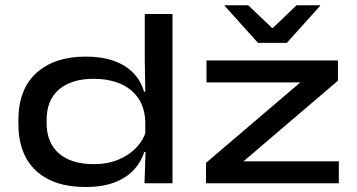

<svg xmlns="http://www.w3.org/2000/svg" viewBox="-20 -714 1390 748"><path d="M312 14.5Q189 14.5 120.2 -49Q51.5 -112.5 51.5 -234.5V-244.5Q51.5 -366.5 122 -430Q192.5 -493.5 314 -493.5Q377 -493.5 423.2 -477Q469.5 -460.5 499.2 -430Q529 -399.5 541 -357H577.5L546 -242.5Q543 -298 516.5 -334.5Q490 -371 445.8 -389Q401.5 -407 345 -407Q259 -407 210.2 -365.8Q161.5 -324.5 161.5 -245.5V-236Q161.5 -157.5 210 -116Q258.5 -74.5 345 -74.5Q398.5 -74.5 441 -92Q483.5 -109.5 511.8 -139.8Q540 -170 550 -207.5L577 -122H542Q531 -85.5 503.5 -54.5Q476 -23.5 429 -4.5Q382 14.5 312 14.5ZM543 0 547.5 -139.5 546 -173V-312.5L546.5 -336.5L544 -478.5V-659.5H652V0ZM1300 -85.5V0H782.5V-79.5L1150 -393H784.5V-478.5H1296.5V-399.5L928.5 -85.5ZM985 -547 855.5 -691V-693.5H947L1039.5 -605.5H1043.5L1135.5 -693.5H1227V-691L1097.5 -547Z"/></svg>

Font: Anek Latin Expanded Medium
Style: Regular
Weight: 500
Width: 7
Designer: Yesha Goshar
Foundry: Ek Type
Version: Version 1.003